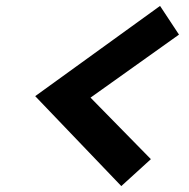

<svg xmlns="http://www.w3.org/2000/svg" viewBox="-20 -672 640 649"><path d="M390 -43 99 -347 521 -652 585 -555 286 -342 490 -134Z"/></svg>

Font: Red Hat Mono
Style: Bold Italic
Weight: 700
Italic angle: -12°
Monospace: yes
Designer: Pentagram, MCKL
Foundry: Pentagram, MCKL
Version: Version 1.023; ttfautohint (v1.8.3)